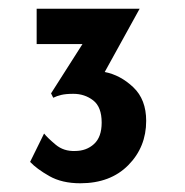

<svg xmlns="http://www.w3.org/2000/svg" viewBox="-20 -705 424 440"><path d="M164 -285Q122 -285 93 -301.5Q64 -318 49 -334L81 -399Q89 -389 107.5 -373.5Q126 -358 152 -359Q178 -359 195.5 -375Q213 -391 213 -424Q213 -460 193.5 -475Q174 -490 148 -490Q131 -490 120.5 -487.5Q110 -485 102 -481L97 -491L169 -604H64V-685H300L220 -540Q256 -533 285.5 -505Q315 -477 315 -428Q315 -368 274 -326.5Q233 -285 164 -285Z"/></svg>

Font: Synthetic SemiBold
Style: Regular
Weight: 600
Designer: Santiago Orozco
Foundry: Typemade
Version: Version 2.000; ttfautohint (v1.8.4.7-5d5b)